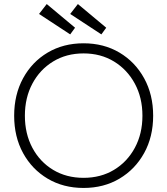

<svg xmlns="http://www.w3.org/2000/svg" viewBox="-20 -919 827 949"><path d="M393 10Q293 10 215.5 -36Q138 -82 94 -162.5Q50 -243 50 -347Q50 -451 94 -532Q138 -613 215.5 -659Q293 -705 393 -705Q493 -705 570.5 -659Q648 -613 692.5 -532Q737 -451 737 -347Q737 -243 692.5 -162.5Q648 -82 570.5 -36Q493 10 393 10ZM393 -40Q478 -40 543.5 -79.5Q609 -119 646.5 -188.5Q684 -258 684 -347Q684 -436 646.5 -505.5Q609 -575 543.5 -615Q478 -655 393 -655Q308 -655 242.5 -615Q177 -575 140 -505.5Q103 -436 103 -347Q103 -258 140 -188.5Q177 -119 242.5 -79.5Q308 -40 393 -40ZM481 -749 327 -850 365 -899 505 -782ZM327 -749 173 -850 211 -899 351 -782Z"/></svg>

Font: Lexend ExtraLight
Style: Regular
Weight: 200
Designer: Bonnie Shaver-Troup, Thomas Jockin
Foundry: Lexend
Version: Version 1.007; ttfautohint (v1.8.3)